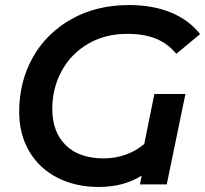

<svg xmlns="http://www.w3.org/2000/svg" viewBox="-20 -730 812 760"><path d="M591 -358H714L640 0H534L541 -35Q470 10 371 10Q279 10 207.5 -26.5Q136 -63 96 -130.5Q56 -198 56 -288Q56 -407 110 -503Q164 -599 263 -654.5Q362 -710 491 -710Q585 -710 656.5 -680.5Q728 -651 772 -595L678 -517Q644 -558 597 -577Q550 -596 484 -596Q396 -596 328.5 -556.5Q261 -517 224 -449Q187 -381 187 -298Q187 -208 240 -155.5Q293 -103 391 -103Q435 -103 476.5 -117.5Q518 -132 551 -160Z"/></svg>

Font: Montserrat Alternates SemiBold
Style: Italic
Weight: 600
Italic angle: -11.3°
Designer: Julieta Ulanovsky
Foundry: Julieta Ulanovsky
Version: Version 7.200